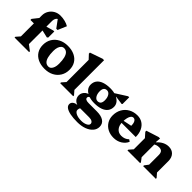

<svg xmlns="http://www.w3.org/2000/svg" viewBox="89 -1816 3106 3106"><g transform="rotate(45 1642.0 -263.0)"><path d="M42 0V-18L117 -104L101 -76V-460L144 -383H22V-407L101 -507V-566Q101 -625 130 -673Q159 -721 208 -749Q257 -777 318 -777Q371 -777 423 -764Q475 -751 511 -728L447 -578H418L301 -737H435V-680Q418 -697 398 -704.5Q378 -712 349 -712Q318 -712 299.5 -684.5Q281 -657 281 -610V-69L265 -101L375 -18V0ZM409 -371 207 -418V-468L405 -524H427V-385Z M742 16Q652 16 586.5 -15.5Q521 -47 485 -104.5Q449 -162 449 -241Q449 -322 487 -384Q525 -446 592.5 -481Q660 -516 747 -516Q837 -516 903 -484.5Q969 -453 1004.5 -395.5Q1040 -338 1040 -259Q1040 -179 1002 -116.5Q964 -54 897 -19Q830 16 742 16ZM758 -54Q787 -54 807.5 -73Q828 -92 839.5 -127Q851 -162 851 -210Q851 -289 837.5 -341.5Q824 -394 797.5 -420Q771 -446 731 -446Q703 -446 682 -427Q661 -408 649.5 -373Q638 -338 638 -290Q638 -211 651.5 -158.5Q665 -106 691.5 -80Q718 -54 758 -54Z M1086 0V-18L1161 -104L1145 -76V-629L1188 -546L1076 -666V-690L1292 -765H1325V-76L1309 -104L1384 -18V0Z M1725 251Q1629 251 1563 237.5Q1497 224 1462.5 198.5Q1428 173 1428 136Q1428 102 1456 79Q1484 56 1527 54V15H1604V59Q1588 72 1588 108Q1588 144 1635 167Q1682 190 1755 190Q1816 190 1858 169Q1900 148 1900 118Q1900 91 1875.5 75Q1851 59 1808 59H1579Q1516 59 1476 21.5Q1436 -16 1436 -75Q1436 -106 1450.5 -133Q1465 -160 1490 -179Q1515 -198 1546 -203L1596 -178Q1578 -178 1567.5 -168.5Q1557 -159 1557 -142Q1557 -120 1578 -108.5Q1599 -97 1639 -97H1827Q1928 -97 1982.5 -59.5Q2037 -22 2037 48Q2037 107 1997 153Q1957 199 1887 225Q1817 251 1725 251ZM1702 -160Q1628 -160 1571 -182Q1514 -204 1482 -242.5Q1450 -281 1450 -331Q1450 -391 1481.5 -432Q1513 -473 1573.5 -494.5Q1634 -516 1721 -516Q1795 -516 1852 -494Q1909 -472 1941 -433.5Q1973 -395 1973 -345Q1973 -286 1941.5 -244.5Q1910 -203 1849.5 -181.5Q1789 -160 1702 -160ZM1719 -221Q1756 -221 1774.5 -244.5Q1793 -268 1793 -315Q1793 -377 1768 -416Q1743 -455 1704 -455Q1667 -455 1648.5 -431.5Q1630 -408 1630 -361Q1630 -300 1655 -260.5Q1680 -221 1719 -221ZM1764 -470 2013 -628H2037V-475L2027 -465L1881 -485V-470Z M2319 16Q2241 16 2181.5 -15.5Q2122 -47 2088 -103Q2054 -159 2054 -231Q2054 -315 2090.5 -379Q2127 -443 2191.5 -479.5Q2256 -516 2340 -516Q2407 -516 2457.5 -483.5Q2508 -451 2537 -391Q2566 -331 2566 -248H2184V-283L2386 -325Q2386 -385 2367.5 -414.5Q2349 -444 2320 -444Q2296 -444 2278 -423Q2260 -402 2250.5 -362.5Q2241 -323 2241 -269Q2241 -190 2280 -143Q2319 -96 2385 -96Q2466 -96 2517 -148L2551 -124Q2523 -60 2461 -22Q2399 16 2319 16Z M2984 0V-18L3050 -105L3035 -76V-303Q3035 -353 3015 -376Q2995 -399 2951 -399Q2920 -399 2894.5 -390Q2869 -381 2849 -364V-420H2859Q2948 -518 3055 -518Q3129 -518 3172 -471.5Q3215 -425 3215 -345V-76L3199 -104L3274 -18V0ZM2625 0V-18L2700 -104L2684 -76V-403L2727 -291L2615 -418V-442L2828 -510H2861L2854 -420H2864V-76L2849 -105L2915 -18V0Z"/></g></svg>

Font: Platypi Light ExtraBold
Style: Regular
Weight: 800
Version: Version 1.200